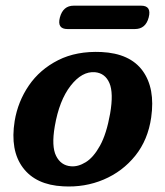

<svg xmlns="http://www.w3.org/2000/svg" viewBox="-20 -662 598 694"><path d="M346.5 -474Q450 -469 495.8 -405.8Q541.5 -342.5 526.5 -237.5Q515 -156.5 469 -99.2Q423 -42 354.8 -13Q286.5 16 208 11.5Q109.5 6.5 62.8 -56Q16 -118.5 33 -224.5Q44.5 -294.5 84.2 -352.8Q124 -411 190.2 -444.5Q256.5 -478 346.5 -474ZM236 -61Q262 -58.5 290 -75.8Q318 -93 341.5 -135.5Q365 -178 378 -251Q391 -326 375.5 -361.8Q360 -397.5 323.5 -401Q276.5 -405 235.2 -352Q194 -299 178 -205.5Q165.5 -133 182.8 -98.5Q200 -64 236 -61ZM196.5 -599Q208 -641.5 246.5 -641.5H490Q528.5 -641.5 517.5 -599Q506.5 -557 467.5 -557H224Q185.5 -557 196.5 -599Z"/></svg>

Font: Fraunces 9pt SuperSoft SemiBold
Style: Italic
Weight: 600
Italic angle: -16°
Version: Version 1.000;[0bf87f6ff]